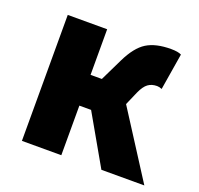

<svg xmlns="http://www.w3.org/2000/svg" viewBox="-106 -699 845 815"><g transform="rotate(20 316.0 -291.5)"><path d="M72 -569H250V-363H301L350 -464Q383 -532 424 -557.5Q465 -583 534 -583Q566 -583 581 -575L554 -410Q542 -415 532 -415Q508 -415 491.5 -403Q475 -391 461 -360L434 -298L625 0H431L303 -224H250V0H72Z"/></g></svg>

Font: Merged Yaku Han JP Black
Style: Regular
Weight: 900
Designer: Ryoko NISHIZUKA 西塚涼子 (kana, bopomofo & ideographs); Paul D. Hunt (Latin, Greek & Cyrillic); Sandoll Communications 산돌커뮤니
Foundry: Adobe
Version: Version 2.004